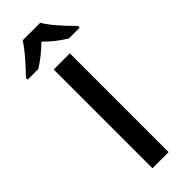

<svg xmlns="http://www.w3.org/2000/svg" viewBox="-339 -956 981 981"><g transform="rotate(-45 151.0 -465.5)"><path d="M94.2 0V-713.9H210.9V0ZM-36.6 -771V-783.2Q56.6 -879.9 87.4 -931.2H214.4Q245.1 -877.4 339.4 -783.2V-771H261.7Q201.7 -806.6 150.4 -858.9Q100.1 -808.6 40.5 -771Z"/></g></svg>

Font: OpenSans-Semibold
Style: Regular
Weight: 600
Foundry: Ascender Corporation
Version: Version 1.10